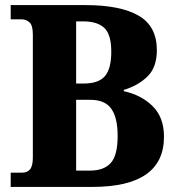

<svg xmlns="http://www.w3.org/2000/svg" viewBox="-20 -734 694 754"><path d="M22 0V-56H67Q87 -56 98 -69Q109 -82 109 -116V-598Q109 -635 95.5 -646.5Q82 -658 66 -658H22V-714H315Q453 -714 524.5 -672.5Q596 -631 596 -537Q596 -469 558.5 -433Q521 -397 466 -381V-376Q535 -361 579.5 -317Q624 -273 624 -197Q624 0 343 0ZM309 -406Q367 -406 392 -435Q417 -464 417 -531Q417 -598 390 -624Q363 -650 307 -650H279V-406ZM333 -64Q388 -64 415 -94Q442 -124 442 -200Q442 -272 417 -307Q392 -342 335 -342H279V-64Z"/></svg>

Font: Noto Serif SemiCondensed ExtraBold
Style: Regular
Weight: 800
Width: 4
Designer: Monotype Design Team
Foundry: Monotype Imaging Inc.
Version: Version 2.015